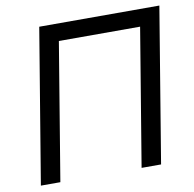

<svg xmlns="http://www.w3.org/2000/svg" viewBox="-81 -810 899 891"><g transform="rotate(-10 368.5 -364.0)"><path d="M727.1 -727.5 606.9 0H515.1L622.1 -646.5H239.3L132.3 0H40.5L161.1 -727.5Z"/></g></svg>

Font: Inter 17pt
Style: Italic
Weight: 400
Italic angle: -9.3988°
Version: Version 4.001;git-66647c0bb